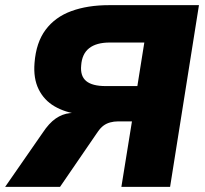

<svg xmlns="http://www.w3.org/2000/svg" viewBox="-37 -725 796 745"><path d="M-17 0 128 -209Q153 -247 179 -265Q205 -283 234 -286L261 -288L268 -282Q215 -289 174.5 -312.5Q134 -336 113 -378.5Q92 -421 97 -481Q103 -560 140 -609.5Q177 -659 240 -682Q303 -705 386 -705H735L623 0H434L475 -254H421Q405 -254 390.5 -250Q376 -246 364.5 -237.5Q353 -229 342 -213L196 0ZM373 -391H496L523 -560H389Q337 -560 309 -538Q281 -516 278 -471Q274 -430 297.5 -410.5Q321 -391 373 -391Z"/></svg>

Font: Nunito Sans 9pt Black
Style: Italic
Weight: 900
Italic angle: -9°
Version: Version 3.101;gftools[0.9.27]